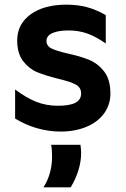

<svg xmlns="http://www.w3.org/2000/svg" viewBox="-20 -554 540 826"><path d="M45 -44V-169Q93 -133 136 -116Q179 -99 229 -99Q280 -99 304.5 -112Q329 -125 329 -152Q329 -178 305.5 -190.5Q282 -203 231 -215Q175 -229 140 -243.5Q105 -258 79.5 -291Q54 -324 54 -380Q54 -450 111.5 -492Q169 -534 266 -534Q313 -534 353 -523.5Q393 -513 435 -489V-367Q392 -397 355 -410Q318 -423 276 -423Q230 -423 205 -411.5Q180 -400 180 -378Q180 -356 201.5 -345.5Q223 -335 270 -324Q326 -312 363.5 -296.5Q401 -281 428 -246.5Q455 -212 455 -151Q455 -104 428 -66.5Q401 -29 352 -8.5Q303 12 241 12Q189 12 139 -2.5Q89 -17 45 -44ZM326 69Q329 86 329 105Q329 140 317.5 178Q306 216 284 252H167Q204 194 204 119Q204 89 200 69Z"/></svg>

Font: AmikoBold
Style: Bold
Weight: 700
Designer: Pablo Impallari, Rodrigo Fuenzalida, Andres Torresi
Foundry: Impallari Type
Version: Version 1.000; ttfautohint (v1.3)